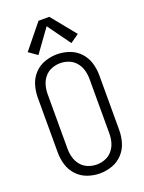

<svg xmlns="http://www.w3.org/2000/svg" viewBox="-177 -1049 855 1138"><g transform="rotate(-20 250.0 -479.5)"><path d="M146 -776 92 -814 216 -967H284L408 -814L354 -776L250 -920ZM250 8Q210 8 172 -5.5Q134 -19 106.5 -48.5Q79 -78 67.5 -116.5Q56 -155 56 -195V-540Q56 -580 67.5 -618.5Q79 -657 106.5 -686.5Q134 -716 172 -729.5Q210 -743 250 -743Q290 -743 328 -729.5Q366 -716 393.5 -686.5Q421 -657 432.5 -618.5Q444 -580 444 -540V-195Q444 -155 432.5 -116.5Q421 -78 393.5 -48.5Q366 -19 328 -5.5Q290 8 250 8ZM250 -48Q278 -48 304.5 -58.5Q331 -69 349 -91Q367 -113 374.5 -140Q382 -167 382 -195V-540Q382 -568 374.5 -595Q367 -622 349 -644Q331 -666 304.5 -676.5Q278 -687 250 -687Q222 -687 195.5 -676.5Q169 -666 151 -644Q133 -622 125.5 -595Q118 -568 118 -540V-195Q118 -167 125.5 -140Q133 -113 151 -91Q169 -69 195.5 -58.5Q222 -48 250 -48Z"/></g></svg>

Font: Iosevka SS01 Light
Style: Regular
Weight: 300
Monospace: yes
Designer: Belleve Invis
Foundry: Belleve Invis
Version: 2.3.3; ttfautohint (v1.8.3)